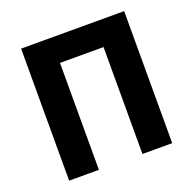

<svg xmlns="http://www.w3.org/2000/svg" viewBox="-117 -771 897 891"><g transform="rotate(-20 331.5 -326.0)"><path d="M77 0V-652H586V0H439V-528H224V0Z"/></g></svg>

Font: hySource Sans Pro
Style: Bold
Weight: 700
Designer: Paul D. Hunt
Foundry: Adobe Systems Incorporated
Version: Version 2.021;PS 2.000;hotconv 1.0.86;makeotf.lib2.5.63406